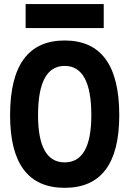

<svg xmlns="http://www.w3.org/2000/svg" viewBox="-20 -899 626 929"><path d="M293 9.8Q28.8 9.8 28.8 -341.8Q28.8 -703.1 293 -703.1Q557.1 -703.1 557.1 -341.8Q557.1 9.8 293 9.8ZM293 -113.3Q421.9 -113.3 421.9 -341.8Q421.9 -580.1 293 -580.1Q164.1 -580.1 164.1 -341.8Q164.1 -113.3 293 -113.3ZM104 -763.2V-879.4H481.9V-763.2Z"/></svg>

Font: Cascadia Code PL
Style: Bold
Weight: 700
Monospace: yes
Designer: Aaron Bell
Foundry: Saja Typeworks
Version: Version 2404.023; ttfautohint (v1.8.4)